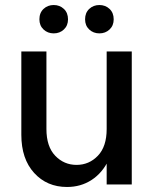

<svg xmlns="http://www.w3.org/2000/svg" viewBox="-20 -735 610 765"><path d="M247 10Q167 10 116 -46Q65 -102 65 -198V-530H165V-221Q165 -151 200 -114.5Q235 -78 285 -78Q335 -78 370 -114.5Q405 -151 405 -221H438Q438 -150 413 -98Q388 -46 345 -18Q302 10 247 10ZM405 0V-530H505V0ZM376 -602Q352 -602 335.5 -617.5Q319 -633 319 -658Q319 -684 335.5 -699.5Q352 -715 376 -715Q400 -715 416.5 -699.5Q433 -684 433 -658Q433 -633 416.5 -617.5Q400 -602 376 -602ZM194 -602Q170 -602 153.5 -617.5Q137 -633 137 -658Q137 -684 153.5 -699.5Q170 -715 194 -715Q218 -715 234.5 -699.5Q251 -684 251 -658Q251 -633 234.5 -617.5Q218 -602 194 -602Z"/></svg>

Font: Radio Canada Big
Style: Regular
Weight: 400
Designer: Étienne Aubert Bonn
Foundry: Coppers and Brasses
Version: Version 1.001